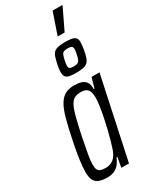

<svg xmlns="http://www.w3.org/2000/svg" viewBox="-237 -984 835 1046"><g transform="rotate(-30 180.0 -460.5)"><path d="M108 8Q76 8 55 0.5Q34 -7 24.5 -25.5Q15 -44 15 -77Q15 -107 21 -151Q27 -195 39 -254Q55 -333 69 -384.5Q83 -436 100.5 -465Q118 -494 141.5 -506Q165 -518 198 -518Q222 -518 241 -512Q260 -506 270.5 -491Q281 -476 280 -447H285L303 -510H353L244 0H196L207 -63H202Q189 -32 173 -17Q157 -2 140 3Q123 8 108 8ZM123 -42Q143 -42 158.5 -49.5Q174 -57 185.5 -72Q197 -87 205 -111Q211 -128 219 -156Q227 -184 235 -217Q243 -250 250 -284.5Q257 -319 261.5 -349.5Q266 -380 266 -402Q266 -438 253 -453Q240 -468 211 -468Q188 -468 172.5 -461Q157 -454 145 -433Q133 -412 121.5 -369.5Q110 -327 95 -255Q83 -194 76 -155.5Q69 -117 69 -95Q69 -72 74.5 -61Q80 -50 92 -46Q104 -42 123 -42ZM242 -571Q215 -571 199.5 -574.5Q184 -578 177 -588Q170 -598 170 -614Q170 -623 171 -634Q172 -645 175 -659Q181 -686 186.5 -703.5Q192 -721 201.5 -730Q211 -739 228 -743Q245 -747 273 -747Q300 -747 315.5 -743.5Q331 -740 338.5 -731Q346 -722 346 -706Q346 -698 344.5 -685.5Q343 -673 341 -659Q336 -632 330.5 -615Q325 -598 315.5 -588.5Q306 -579 289 -575Q272 -571 242 -571ZM247 -608Q264 -608 272.5 -612Q281 -616 286 -627Q291 -638 295 -659Q297 -668 298 -675.5Q299 -683 299 -688Q299 -700 292.5 -705Q286 -710 267 -710Q251 -710 242.5 -706Q234 -702 230 -691.5Q226 -681 221 -659Q219 -650 218 -642Q217 -634 217 -629Q217 -617 223.5 -612.5Q230 -608 247 -608ZM255 -793V-798L300 -929H360V-924L297 -793Z"/></g></svg>

Font: Saira UltraCondensed
Style: Italic
Weight: 400
Width: 1
Italic angle: -12°
Designer: Hector Gatti with collaboration of the Omnibus-Type team
Foundry: Omnibus-Type
Version: Version 1.101